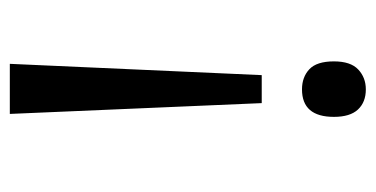

<svg xmlns="http://www.w3.org/2000/svg" viewBox="-207 -547 765 391"><g transform="rotate(-90 175.5 -351.5)"><path d="M161 -201 139 -714H241L218 -201ZM133 -54Q133 -119 189 -119Q214 -119 230 -104Q246 -89 246 -54Q246 -20 229.5 -4.5Q213 11 189 11Q163 11 148 -5Q133 -21 133 -54Z"/></g></svg>

Font: Noto Sans Gurmukhi Condensed
Style: Regular
Weight: 400
Width: 3
Designer: Jelle Bosma - Monotype Design Team
Foundry: Monotype Imaging Inc.
Version: Version 2.004; ttfautohint (v1.8.4.7-5d5b)